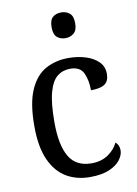

<svg xmlns="http://www.w3.org/2000/svg" viewBox="-86 -815 630 882"><g transform="rotate(-10 228.5 -374.0)"><path d="M262 10Q200 10 152.5 -18Q105 -46 77.5 -106.5Q50 -167 50 -265Q50 -372 77.5 -433.5Q105 -495 152 -520.5Q199 -546 258 -546Q301 -546 338 -534.5Q375 -523 397.5 -500.5Q420 -478 420 -444Q420 -410 399.5 -396Q379 -382 335 -382Q335 -429 319.5 -462.5Q304 -496 258 -496Q223 -496 197.5 -476Q172 -456 158 -406Q144 -356 144 -266Q144 -159 176 -105Q208 -51 280 -51Q325 -51 357 -72.5Q389 -94 404 -126Q421 -112 421 -87Q421 -65 404 -42.5Q387 -20 352 -5Q317 10 262 10ZM262 -638Q238 -638 222.5 -651.5Q207 -665 207 -698Q207 -732 222.5 -745Q238 -758 262 -758Q284 -758 300.5 -745Q317 -732 317 -698Q317 -665 300.5 -651.5Q284 -638 262 -638Z"/></g></svg>

Font: Noto Serif Lao SemCond
Style: Regular
Weight: 400
Width: 4
Designer: Monotype Design Team
Foundry: Monotype Imaging Inc.
Version: Version 2.004; ttfautohint (v1.8.4.7-5d5b)